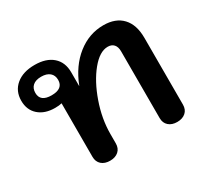

<svg xmlns="http://www.w3.org/2000/svg" viewBox="-125 -758 998 941"><g transform="rotate(-30 373.5 -288.0)"><path d="M185 -52V-355Q171 -351 147 -351Q89 -351 54.5 -381.5Q20 -412 20 -464Q20 -519 59 -551.5Q98 -584 164 -584Q229 -584 265.5 -552Q302 -520 302 -463V-386H303Q339 -479 405.5 -531.5Q472 -584 553 -584Q622 -584 659.5 -544Q697 -504 697 -430V-52Q697 -24 679 -8Q661 8 631 8Q601 8 583 -8Q565 -24 565 -52V-430Q565 -455 553 -468.5Q541 -482 519 -482Q473 -482 426 -424.5Q379 -367 348 -278.5Q317 -190 317 -105V-52Q317 -24 299 -8Q281 8 251 8Q221 8 203 -8Q185 -24 185 -52ZM228 -463Q228 -489 211 -503.5Q194 -518 163 -518Q132 -518 115.5 -503.5Q99 -489 99 -463Q99 -413 163 -413Q228 -413 228 -463Z"/></g></svg>

Font: Kodchasan
Style: Bold
Weight: 700
Designer: Katatrad Aksorn Co.,Ltd.
Foundry: Cadson Demak Co.,Ltd.
Version: Version 1.000; ttfautohint (v1.6)